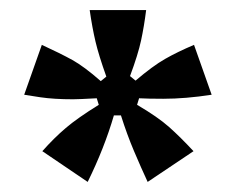

<svg xmlns="http://www.w3.org/2000/svg" viewBox="-20 -783 469 381"><path d="M64 -483Q87 -509 110.5 -529Q134 -549 176 -575L172 -588Q136 -586 125 -586Q87 -586 60 -590Q33 -594 28 -595L63 -694Q100 -677 123.5 -664Q147 -651 180 -622L191 -631Q176 -673 169.5 -700.5Q163 -728 158 -763H270Q266 -731 260 -703Q254 -675 238 -632L249 -623Q283 -652 307.5 -666Q332 -680 365 -694L400 -595Q348 -587 304 -587Q274 -587 256 -588L252 -575Q293 -551 315.5 -531Q338 -511 364 -483L273 -422Q260 -450 246 -483Q232 -516 220 -554H206Q187 -489 154 -422Z"/></svg>

Font: Open Sauce One ExtraBold
Style: Regular
Weight: 800
Designer: Alfredo Marco Pradil
Foundry: Creative Sauce Fz LLC
Version: Version 1.477